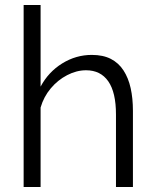

<svg xmlns="http://www.w3.org/2000/svg" viewBox="-20 -750 623 770"><path d="M513.1 0H445.1V-291.1Q445.1 -379.4 414.3 -423.8Q383.4 -468.2 325.1 -468.2Q287 -468.2 249.3 -448.6Q211.5 -429 183.5 -395.5Q155.4 -362.1 142.8 -318.8V0H74.8V-730H142.8V-402.6Q174.1 -461.3 229.4 -495.6Q284.6 -529.8 348.1 -529.8Q393.3 -529.8 424.5 -513.8Q455.8 -497.7 475.3 -467.6Q494.9 -437.4 504 -396.6Q513.1 -355.8 513.1 -305.2Z"/></svg>

Font: Raleway Thin
Style: Regular
Weight: 100
Designer: Matt McInerney, Pablo Impallari, Rodrigo Fuenzalida
Foundry: Matt McInerney, Pablo Impallari, Rodrigo Fuenzalida
Version: Version 4.026